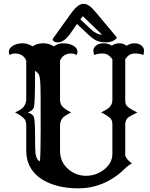

<svg xmlns="http://www.w3.org/2000/svg" viewBox="-20 -987 796 1021"><path d="M646 -158.7Q654.8 -137.2 681.6 -117.7Q664.6 -110.8 638.9 -85.4Q613.3 -60.1 581.5 -40Q549.8 -20 518.6 -7.8Q461.9 14.6 396.2 14.6Q330.6 14.6 277.1 -1Q223.6 -16.6 188.5 -43.5Q119.6 -96.7 119.6 -185.1V-320.3Q119.6 -342.8 110.4 -353.5Q95.7 -371.6 60.1 -389.2Q93.3 -404.3 103 -416Q119.6 -435.1 119.6 -459V-665Q103 -702.6 59.6 -702.6Q43 -702.6 32.2 -694.3Q26.9 -701.7 26.9 -711.2Q26.9 -720.7 32.5 -729Q38.1 -737.3 47.9 -743.2Q70.3 -756.8 99.4 -756.8Q128.4 -756.8 152.8 -740.7Q178.2 -756.8 209.5 -756.8Q240.7 -756.8 266.1 -740.7Q290.5 -756.8 312 -756.8Q333.5 -756.8 347.2 -753.2Q360.8 -749.5 371.1 -743.2Q392.1 -730.5 392.1 -711.4Q392.1 -701.7 386.7 -694.3Q376 -702.6 359.4 -702.6Q315.9 -702.6 299.3 -665V-459Q299.3 -435.1 309.6 -423.3Q325.7 -404.3 358.9 -389.2Q323.2 -371.6 313.5 -360.4Q299.3 -342.8 299.3 -320.3V-184.1Q299.3 -125 343.8 -86.9Q384.8 -52.2 437 -52.2Q491.7 -52.2 534.2 -85.9Q577.6 -120.1 577.6 -168.9V-324.7Q577.6 -346.2 568.4 -356.4Q554.2 -371.6 518.1 -389.2Q551.8 -405.8 561.5 -416Q577.6 -433.1 577.6 -454.1V-671.4Q556.6 -702.6 526.4 -702.6Q496.1 -702.6 481.9 -694.3Q476.6 -703.1 476.6 -718.5Q476.6 -733.9 491.7 -745.4Q506.8 -756.8 531.2 -756.8Q555.7 -756.8 574.7 -744.1Q591.8 -756.8 614 -756.8Q636.2 -756.8 653.3 -743.7Q672.4 -756.8 695.3 -756.8Q718.3 -756.8 732.2 -744.9Q746.1 -732.9 746.1 -717.3Q746.1 -701.7 741.2 -694.3Q727.1 -702.6 696 -702.6Q665 -702.6 646 -671.4V-454.1Q646 -432.6 655.3 -422.9Q669.9 -407.7 710.4 -389.2Q667.5 -368.2 659.2 -359.9Q646 -346.7 646 -324.7ZM191.9 -129.4Q196.3 -155.8 196.3 -298.6Q196.3 -441.4 196 -473.4Q195.8 -505.4 195.3 -524.9Q193.8 -582.5 184.3 -594.5Q174.8 -606.4 166.5 -610.4Q166.5 -440.4 160.6 -417Q153.8 -397.5 127.4 -389.2Q156.7 -378.9 160.6 -364.3Q166.5 -340.8 166.5 -263.2Q166.5 -185.5 168.7 -171.4Q170.9 -157.2 174.8 -148.4Q181.2 -132.8 191.9 -129.4ZM350.1 -803.2Q319.3 -761.7 287.1 -761.7Q262.2 -761.7 259.8 -779.3L361.8 -921.4Q396 -966.8 423.3 -966.8Q446.3 -966.8 467.8 -945.3Q477.1 -936 489.7 -921.4L602.1 -787.1Q595.7 -775.9 579.1 -768.8Q562.5 -761.7 545.2 -761.7Q527.8 -761.7 514.9 -764.4Q502 -767.1 490.2 -772.5Q472.7 -781.2 442.9 -809.1L389.6 -859.4ZM420.4 -900.9 407.2 -884.3 460.4 -834Q493.2 -802.7 522.5 -802.7Z"/></svg>

Font: Rye
Style: Regular
Weight: 400
Designer: Nicole Fally
Foundry: Nicole Fally
Version: Version 1.001